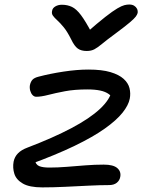

<svg xmlns="http://www.w3.org/2000/svg" viewBox="-20 -803 647 833"><path d="M163.6 10Q107.6 10 79 -6.7Q50.4 -23.4 42.3 -49Q34.2 -74.6 39 -101.6Q43.4 -123 58.1 -137.9Q72.8 -152.8 98 -162.2Q209.8 -204.8 289.6 -246.9Q369.4 -289 414 -330.8Q458.6 -372.6 465.8 -412.6L477.8 -364.8Q467.2 -383.8 452.3 -394.6Q437.4 -405.4 414.6 -410.2Q391.8 -415 358.8 -415Q303.2 -415 261.6 -407.1Q220 -399.2 189.2 -391.2Q158.4 -383.2 137.2 -383.2Q128.4 -383.2 121.5 -390.3Q114.6 -397.4 111.2 -409.2Q107.8 -421 109.8 -433.6Q113.2 -449 121.2 -457.4Q129.2 -465.8 147.6 -470.4Q196.8 -483.4 255.5 -492.3Q314.2 -501.2 363.8 -501.2Q422 -501.2 459.2 -490.1Q496.4 -479 516.4 -460.8Q536.4 -442.6 541.9 -420.3Q547.4 -398 543 -374.8Q537.4 -346.4 511.5 -313.9Q485.6 -281.4 434.7 -245.2Q383.8 -209 303.1 -170Q222.4 -131 107.6 -89.2L130.4 -111.2Q134.4 -89 149.7 -82.5Q165 -76 194.6 -76Q230 -76 269.6 -79.2Q309.2 -82.4 350.1 -85.6Q391 -88.8 430 -88.8Q471.6 -88.8 488.8 -73.8Q506 -58.8 501.8 -36Q499.2 -20.2 486.7 -10.1Q474.2 0 453 0Q414.6 0 364.7 2.5Q314.8 5 262.3 7.5Q209.8 10 163.6 10ZM540.6 -783.4Q553.4 -783.4 561.8 -778.3Q570.2 -773.2 574.3 -765.2Q578.4 -757.2 577.2 -746.8Q575.4 -739.6 568.9 -730.8Q562.4 -722 542.3 -705Q522.2 -688 478.8 -655.8Q442.8 -629.4 423.2 -613Q403.6 -596.6 389.6 -589.2Q375.6 -581.8 356.4 -581.8Q332.2 -581.8 317.5 -592.3Q302.8 -602.8 288.8 -632.2Q272 -665.8 256.3 -684.9Q240.6 -704 228.3 -715Q216 -726 209.5 -735.2Q203 -744.4 206.2 -756.6Q208 -768 220.2 -775.2Q232.4 -782.4 248.6 -782.4Q272.4 -782.4 291.9 -773.2Q311.4 -764 331.5 -737.2Q351.6 -710.4 379.2 -658L351.2 -657.6Q403.6 -703.6 436.6 -729.4Q469.6 -755.2 489 -766.5Q508.4 -777.8 519.7 -780.6Q531 -783.4 540.6 -783.4Z"/></svg>

Font: Shantell Sans Light
Style: Italic
Weight: 300
Italic angle: -11°
Designer: Stephen Nixon, Anya Danilova, Shantell Martin
Foundry: Arrow Type
Version: Version 1.008;[ac192a2d6]